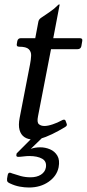

<svg xmlns="http://www.w3.org/2000/svg" viewBox="-20 -610 387 855"><path d="M276.2 -60.8Q278.5 -57 277.5 -52.8Q276.5 -47.8 269.2 -43.8L239.5 -26.8Q212.5 -11.8 183.9 -0.4Q155.2 11 126 11Q104.2 11 88.6 0.5Q73 -10 67.1 -31.2Q61.2 -52.5 67.5 -85L113.8 -323.8Q117.8 -344 118.6 -361.8Q119.5 -379.5 108.2 -390.8Q97 -402 65 -402Q52 -402 55 -415L57 -427Q60 -440 73 -440H137L151 -514Q153 -523.5 162 -530Q184 -545.5 202.5 -557.6Q221 -569.8 239 -588Q240.2 -590 243.2 -590H245.2Q246.2 -590 245.2 -587L217.2 -440H335.2Q349.2 -440 346.2 -427L342.2 -404Q339.2 -391 325.2 -391H207.2L149.2 -91.8Q143.8 -65.2 153 -57.1Q162.2 -49 178 -49Q193 -49 214.9 -56.4Q236.8 -63.8 252.8 -72.8Q256 -74.8 259.2 -76Q262.5 -77.2 264.5 -77.2Q270.5 -77.2 272.5 -71ZM140.2 -13.2Q144 -17.5 147.8 -19.9Q151.5 -22.2 156.5 -22.2H172.5Q184.5 -22.2 183.2 -14.2Q182.5 -10.2 177.2 -5.2L117 53Q136 46 159 46Q182 46 203 55Q224 64 235.5 83.5Q247 103 241 135Q233 174 196.5 199.5Q160 225 109 225Q89 225 67.5 221Q46 217 25 207Q13 202 11.6 195Q10.2 188 13.8 172Q15.8 159 23.2 159Q26.2 159 28.6 159.9Q31 160.8 32.8 161.8Q51.5 168.2 72.1 173.9Q92.8 179.5 116 179.5Q143.8 179.5 162.1 167.9Q180.5 156.2 184.2 136.5Q189 109 167.9 96.9Q146.8 84.8 110.2 84.8Q99.2 84.8 84.8 86.6Q70.2 88.5 61.2 88.5Q51 88.5 53 79.2Q53 76.5 53.9 74.1Q54.8 71.8 57.5 69.8Z"/></svg>

Font: Young Serif Light
Style: Italic
Weight: 300
Italic angle: -10.979°
Designer: Bastien Sozeau
Foundry: NBR — Bastien Sozeau
Version: Version 5.001